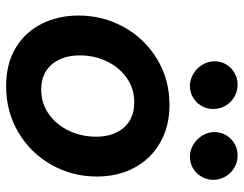

<svg xmlns="http://www.w3.org/2000/svg" viewBox="-105 -690 803 633"><g transform="rotate(90 296.5 -373.5)"><path d="M31.2 -231Q31.2 -312 69.6 -380.9Q107.9 -449.7 175.3 -490.2Q242.7 -530.8 325.7 -530.8Q397 -530.8 450.7 -499.8Q504.4 -468.8 533.2 -414.6Q562 -360.4 562 -291.5Q562 -210.4 523.4 -141.8Q484.9 -73.2 416.7 -32.7Q348.6 7.8 264.2 7.8Q189.5 7.8 137 -24.2Q84.5 -56.2 57.9 -110.6Q31.2 -165 31.2 -231ZM430.7 -288.6Q430.7 -345.7 400.9 -380.1Q371.1 -414.6 317.4 -414.6Q271.5 -414.6 236.3 -389.4Q201.2 -364.3 181.9 -323.2Q162.6 -282.2 162.6 -235.8Q162.6 -178.2 192.1 -143.1Q221.7 -107.9 275.4 -107.9Q321.3 -107.9 356.7 -133.3Q392.1 -158.7 411.4 -200.2Q430.7 -241.7 430.7 -288.6ZM415.5 -679.7Q415.5 -700.7 426 -718Q436.5 -735.4 454.3 -745.4Q472.2 -755.4 492.7 -755.4Q514.2 -755.4 532.7 -744.6Q551.3 -733.9 562 -715.3Q572.8 -696.8 572.8 -674.8Q572.8 -654.3 562.7 -636.7Q552.7 -619.1 535.4 -608.6Q518.1 -598.1 496.6 -598.1Q475.6 -598.1 456.8 -609.4Q438 -620.6 426.8 -639.2Q415.5 -657.7 415.5 -679.7ZM182.1 -679.7Q182.1 -700.7 192.6 -718Q203.1 -735.4 220.7 -745.4Q238.3 -755.4 258.8 -755.4Q280.8 -755.4 299.3 -744.6Q317.9 -733.9 328.6 -715.3Q339.4 -696.8 339.4 -674.8Q339.4 -654.3 329.3 -636.7Q319.3 -619.1 301.8 -608.6Q284.2 -598.1 263.2 -598.1Q242.2 -598.1 223.4 -609.4Q204.6 -620.6 193.4 -639.2Q182.1 -657.7 182.1 -679.7Z"/></g></svg>

Font: Reddit Sans Chocolate
Style: Bold Italic
Weight: 700
Italic angle: -11.25°
Designer: Stephen Hutchings
Version: Version 1.013